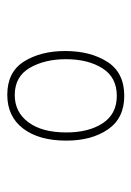

<svg xmlns="http://www.w3.org/2000/svg" viewBox="65 -830 369 540"><g transform="rotate(-90 250.0 -560.5)"><path d="M250 -396Q187 -396 155.5 -442Q124 -488 124 -559Q124 -636 158 -680.5Q192 -725 253 -725Q317 -725 346.5 -678Q376 -631 376 -562Q376 -491 345.5 -443.5Q315 -396 250 -396ZM250 -417Q302 -417 327.5 -457.5Q353 -498 353 -560Q353 -620 328.5 -662Q304 -704 252 -704Q204 -704 175.5 -665.5Q147 -627 147 -559Q147 -496 173 -456.5Q199 -417 250 -417Z"/></g></svg>

Font: Noto Sans Mono ExtraCondensed Thin
Style: Regular
Weight: 100
Width: 2
Designer: Monotype Design Team
Foundry: Monotype Imaging Inc.
Version: Version 2.014; ttfautohint (v1.8.4.7-5d5b)